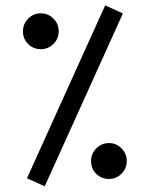

<svg xmlns="http://www.w3.org/2000/svg" viewBox="-20 -670 544 698"><path d="M362.3 -650.4 426.8 -621.1 142.6 7.3 78.1 -22ZM311 -84.5Q311 -111.3 330.1 -130.6Q349.1 -149.9 376 -149.9Q402.8 -149.9 421.9 -130.6Q440.9 -111.3 440.9 -84.5Q440.9 -57.6 421.9 -38.6Q402.8 -19.5 376 -19.5Q348.6 -19.5 329.8 -38.1Q311 -56.6 311 -84.5ZM63.5 -556.2Q63.5 -583 82.5 -602.3Q101.6 -621.6 128.4 -621.6Q155.3 -621.6 174.3 -602.3Q193.4 -583 193.4 -556.2Q193.4 -529.3 174.3 -510.3Q155.3 -491.2 128.4 -491.2Q101.1 -491.2 82.3 -509.8Q63.5 -528.3 63.5 -556.2Z"/></svg>

Font: Samim FD
Style: FD
Weight: 400
Foundry: DejaVu fonts team - Redesigned by Saber Rastikerdar
Version: Version 4.00 December 17, 2020